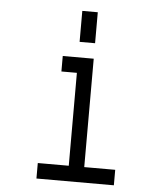

<svg xmlns="http://www.w3.org/2000/svg" viewBox="-51 -730 601 772"><g transform="rotate(5 250.0 -344.0)"><path d="M437.5 0V-62.5H312.5V-500H187.5V-437.5H250Q250 -437.5 250 -62.5H125V0ZM250 -687.5Q250 -687.5 250 -562.5H312.5Q312.5 -562.5 312.5 -687.5Z"/></g></svg>

Font: Unifont
Style: Medium
Weight: 500
Version: Version 9.0.06